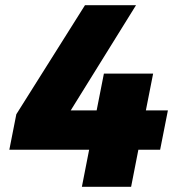

<svg xmlns="http://www.w3.org/2000/svg" viewBox="-20 -721 700 741"><path d="M628 -295 598 -143H514L486 0H296L324 -143H16L43 -280L308 -701H505L253 -295H353L381 -437H571L543 -295Z"/></svg>

Font: TypoPRO Montserrat Alternates
Style: Italic
Weight: 800
Italic angle: -11.3°
Designer: Julieta Ulanovsky
Foundry: Julieta Ulanovsky
Version: Version 6.001